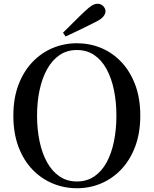

<svg xmlns="http://www.w3.org/2000/svg" viewBox="-20 -983 817 1021"><path d="M315 -809Q345 -838 373.5 -867Q402 -896 429 -921Q453 -944 468.5 -953.5Q484 -963 499 -963Q517 -963 529 -950.5Q541 -938 541 -923Q541 -909 528.5 -894Q516 -879 482 -863Q445 -844 406.5 -825.5Q368 -807 329 -789ZM389 18Q321 18 260 -7.5Q199 -33 152 -82Q105 -131 78 -203Q51 -275 51 -368Q51 -460 78 -531.5Q105 -603 152 -652.5Q199 -702 260 -727.5Q321 -753 389 -753Q457 -753 517.5 -728Q578 -703 625 -653.5Q672 -604 699 -532.5Q726 -461 726 -368Q726 -276 699 -204Q672 -132 625 -82.5Q578 -33 517.5 -7.5Q457 18 389 18ZM389 -18Q442 -18 481.5 -45Q521 -72 547 -119.5Q573 -167 586 -231Q599 -295 599 -368Q599 -441 586 -504Q573 -567 547 -615Q521 -663 481.5 -690Q442 -717 389 -717Q336 -717 296.5 -690Q257 -663 230.5 -615Q204 -567 190.5 -504Q177 -441 177 -368Q177 -295 190.5 -231Q204 -167 230.5 -119.5Q257 -72 296.5 -45Q336 -18 389 -18Z"/></svg>

Font: Noto Serif SC ExtraLight SemiBold
Style: Regular
Weight: 600
Version: Version 2.002-H1;hotconv 1.1.0;makeotfexe 2.6.0